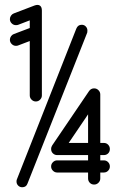

<svg xmlns="http://www.w3.org/2000/svg" viewBox="-20 -769 496 800"><path d="M94.5 -4Q89.2 11.2 72.5 11.2Q62.8 11.2 55.8 4.4Q48.8 -2.5 48.8 -12.8Q48.8 -15 49.1 -17.4Q49.5 -19.8 50.2 -21.2L298 -649.8Q304.5 -665.8 320.5 -665.8Q330.8 -665.8 337.5 -658.6Q344.2 -651.5 344.2 -642Q344.2 -639.5 343.9 -637.1Q343.5 -634.8 343.5 -633.2ZM56.2 -665.8Q52.2 -664.2 46.5 -664.2Q36.2 -664.2 28.8 -671.6Q21.2 -679 21.2 -689.5Q21.2 -697.2 26 -704Q30.8 -710.8 37.8 -713.2L124.2 -746.2Q138.2 -751.2 146.4 -745.6Q154.5 -740 154.5 -725V-371.5Q154.5 -361.2 147.1 -353.8Q139.8 -346.2 129.2 -346.2Q119 -346.2 111.5 -353.8Q104 -361.2 104 -371.5V-684.2ZM56.2 -579.8Q52.2 -578 46.5 -578Q36.2 -578 28.8 -585.5Q21.2 -593 21.2 -603.5Q21.2 -611.2 26 -618Q30.8 -624.8 37.8 -627.2L120.5 -658.5Q124.2 -660 129.2 -660Q139.5 -660 147 -652.6Q154.5 -645.2 154.5 -634.8Q154.5 -626.8 149.9 -620.5Q145.2 -614.2 138 -611ZM347 -375.2Q347 -384 354.1 -392.4Q361.2 -400.8 372.2 -400.8Q382.8 -400.8 390.2 -393.2Q397.8 -385.8 397.8 -375.2V-25.2Q397.8 -15 390.2 -7.5Q382.8 0 372.2 0Q361.2 0 354.1 -7.5Q347 -15 347 -25.2ZM412.5 -100.8Q423.5 -100.8 430.6 -93.2Q437.8 -85.8 437.8 -75.5Q437.8 -65.2 430.6 -57.8Q423.5 -50.2 412.5 -50.2H218.2Q208 -50.2 200.5 -57.8Q193 -65.2 193 -75.5Q193 -85.8 200.5 -93.2Q208 -100.8 218.2 -100.8ZM239 -133.2Q231.8 -122.8 218.2 -122.8Q208 -122.8 200.5 -130Q193 -137.2 193 -148.2Q193 -156 197.5 -163.2L351.5 -390.2Q359.5 -400.8 372.2 -400.8Q382.5 -400.8 389.2 -393.1Q396 -385.5 396 -375.2Q396 -371.2 395.8 -367.4Q395.5 -363.5 393 -360.5ZM412.5 -173.5Q423.5 -173.5 430.6 -166Q437.8 -158.5 437.8 -148.2Q437.8 -137 430.6 -129.9Q423.5 -122.8 412.5 -122.8H218.2Q208 -122.8 200.5 -129.9Q193 -137 193 -148.2Q193 -158.5 200.5 -166Q208 -173.5 218.5 -173.5Z"/></svg>

Font: Libertine-Super Thin
Style: Regular
Weight: 100
Designer: Bastien Sozeau
Foundry: NBR — Bastien Sozeau
Version: Version 2.003;gftools[0.9.33]